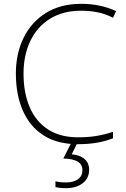

<svg xmlns="http://www.w3.org/2000/svg" viewBox="-20 -837 658 1004"><path d="M405 -781Q309 -781 241.5 -739Q174 -697 138.5 -622.5Q103 -548 103 -452Q103 -352 135 -277Q167 -202 230.5 -160.5Q294 -119 389 -119Q445 -119 489.5 -127Q534 -135 571 -148V-114Q536 -100 491 -91.5Q446 -83 387 -83Q280 -83 208 -129Q136 -175 99.5 -258.5Q63 -342 63 -453Q63 -557 103.5 -639.5Q144 -722 220.5 -769.5Q297 -817 405 -817Q505 -817 587 -779L571 -744Q531 -765 489 -773Q447 -781 405 -781ZM446 51Q446 95 412.5 121Q379 147 325 147Q291 147 270 141V111Q282 114 295 115.5Q308 117 326 117Q364 117 387.5 100.5Q411 84 411 52Q411 -6 311 -8L354 -93H386L355 -30Q396 -27 421 -6.5Q446 14 446 51Z"/></svg>

Font: Noto Sans Kannada UI ExtraLight
Style: Regular
Weight: 200
Designer: Jelle Bosma - Monotype Design Team
Foundry: Monotype Imaging Inc.
Version: Version 2.005; ttfautohint (v1.8.4.7-5d5b)